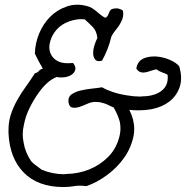

<svg xmlns="http://www.w3.org/2000/svg" viewBox="-20 -714 778 804"><path d="M730.5 -436.5Q738.3 -410.2 738.3 -386.7Q738.3 -367.2 732.4 -349.6Q719.7 -312.5 689.5 -289.1Q659.2 -265.6 615.2 -256.8Q588.9 -252 560.5 -252Q541 -252 521.5 -253.9Q542 -213.9 542 -174.8Q542 -161.1 540 -148.4Q530.3 -96.7 500 -53.7Q469.7 -10.7 426.3 20.5Q382.8 51.8 341.8 65.4Q327.1 63.5 314.5 63.5Q301.8 63.5 291 65.4Q268.6 69.3 244.1 69.3Q137.7 68.4 79.1 8.3Q20.5 -51.8 15.6 -156.2V-168.9Q15.6 -202.1 24.4 -231.4Q35.2 -264.6 51.8 -294.4Q68.4 -324.2 88.4 -351.6Q108.4 -378.9 126 -407.2Q136.7 -409.2 142.6 -416.5Q148.4 -423.8 159.2 -426.8Q150.4 -442.4 142.1 -457.5Q133.8 -472.7 126 -489.3Q127 -532.2 143.6 -572.8Q160.2 -613.3 189.5 -643.1Q218.8 -672.9 258.8 -686.5Q280.3 -694.3 303.7 -694.3Q323.2 -694.3 344.7 -688.5Q356.4 -685.5 365.7 -679.7Q375 -673.8 383.3 -667Q391.6 -660.2 400.4 -652.8Q409.2 -645.5 419.9 -639.6Q425.8 -640.6 429.2 -645.5Q432.6 -650.4 434.6 -655.8Q436.5 -661.1 439 -666.5Q441.4 -671.9 446.3 -674.8Q454.1 -678.7 463.9 -678.7H472.7Q487.3 -675.8 495.1 -668.9Q496.1 -662.1 496.1 -655.3Q496.1 -645.5 493.2 -636.7Q488.3 -622.1 480 -609.4Q471.7 -596.7 461.9 -585Q452.1 -573.2 446.3 -560.5Q439.5 -532.2 429.7 -507.3Q419.9 -482.4 407.2 -460Q400.4 -458 394.5 -458Q382.8 -458 377.9 -465.8Q370.1 -475.6 370.1 -492.2Q370.1 -507.8 376 -525.9Q381.8 -543.9 387.7 -554.7Q384.8 -584 368.7 -600.6Q352.5 -617.2 335 -632.8Q328.1 -633.8 321.3 -633.8Q296.9 -633.8 271.5 -625Q239.3 -614.3 217.8 -590.8Q197.3 -567.4 190.4 -541Q186.5 -528.3 186.5 -516.6Q186.5 -503.9 190.4 -493.2Q198.2 -470.7 221.7 -458Q238.3 -449.2 264.6 -449.2Q274.4 -449.2 286.1 -450.2Q295.9 -437.5 295.9 -426.8Q295.9 -423.8 294.9 -420.9Q291 -408.2 278.8 -400.4Q266.6 -392.6 250 -390.6Q243.2 -389.6 236.3 -389.6Q226.6 -389.6 217.8 -391.6Q196.3 -383.8 176.3 -365.2Q156.2 -346.7 139.6 -322.3Q120.1 -294.9 103.5 -261.2Q86.9 -227.5 80.1 -191.4Q75.2 -170.9 75.2 -151.4Q75.2 -133.8 79.1 -116.2Q85 -77.1 110.4 -39.1Q120.1 -28.3 132.3 -20Q144.5 -11.7 155.3 -2.9Q201.2 15.6 249 15.6Q252.9 15.6 256.8 14.6Q308.6 13.7 353.5 -4.4Q398.4 -22.5 432.1 -56.2Q465.8 -89.8 478.5 -136.7Q484.4 -157.2 484.4 -176.8Q484.4 -191.4 481.4 -205.1Q472.7 -235.4 456.1 -263.7Q444.3 -268.6 435.1 -273.4Q425.8 -278.3 416.5 -281.2Q407.2 -284.2 397.5 -286.1Q390.6 -287.1 381.8 -287.1H374Q360.4 -286.1 343.3 -278.3Q326.2 -270.5 310.5 -265.6Q299.8 -262.7 291 -262.7Q286.1 -262.7 282.2 -263.7Q269.5 -266.6 266.6 -287.1V-293Q266.6 -309.6 280.3 -319.3Q295.9 -330.1 319.3 -335.4Q342.8 -340.8 367.7 -343.3Q392.6 -345.7 407.2 -348.6Q424.8 -337.9 452.6 -328.6Q480.5 -319.3 512.7 -314.5Q541 -309.6 569.3 -309.6Q572.3 -309.6 575.2 -310.5Q606.4 -310.5 631.3 -319.8Q656.2 -329.1 670.9 -348.6Q682.6 -365.2 682.6 -390.6Q682.6 -395.5 681.6 -401.4Q669.9 -407.2 657.2 -411.6Q644.5 -416 635.7 -423.8Q624 -421.9 611.8 -417.5Q599.6 -413.1 588.9 -411.1Q585 -410.2 580.1 -410.2Q574.2 -410.2 568.4 -412.1Q558.6 -415 550.8 -426.8Q555.7 -457 580.1 -468.8Q599.6 -477.5 624 -477.5H632.8Q662.1 -475.6 689.9 -463.9Q717.8 -452.1 730.5 -436.5Z"/></svg>

Font: Crafty Girls
Style: Regular
Weight: 400
Designer: Crystal Kluge
Foundry: Font Diner, Inc DBA Tart Workshop
Version: Version 1.000